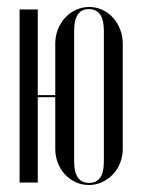

<svg xmlns="http://www.w3.org/2000/svg" viewBox="-20 -522 402 549"><path d="M235 -502Q255 -502 272.5 -494Q290 -486 303 -471.5Q316 -457 323.5 -438Q331 -419 331 -397V-96Q331 -75 323.5 -56Q316 -37 302.5 -23Q289 -9 271.5 -1Q254 7 234 7Q214 7 196.5 -1Q179 -9 166 -23Q153 -37 145.5 -56Q138 -75 138 -96V-244H88V0H36V-495H88V-250H138V-397Q138 -419 145.5 -438Q153 -457 166.5 -471.5Q180 -486 197.5 -494Q215 -502 235 -502ZM234 -496Q192 -496 192 -434V-60Q192 1 235 1Q277 1 277 -60V-434Q277 -496 234 -496Z"/></svg>

Font: Moniqa Cond Display
Style: Regular
Weight: 400
Width: 3
Designer: Rajesh Rajput
Foundry: Rajesh Rajput
Version: Version 1.000